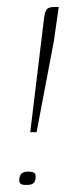

<svg xmlns="http://www.w3.org/2000/svg" viewBox="-20 -526 200 546"><path d="M66 -150 105 -472Q107 -490 112 -498Q117 -506 133 -506H147L133 -408L84 -150ZM35 -18Q37 -31 44 -34.5Q51 -38 60 -38Q70 -38 76.5 -35Q83 -32 81 -18Q80 -10 76 -6Q72 -2 66 -1Q60 0 55 0Q49 0 44 -1Q39 -2 36.5 -6Q34 -10 35 -18Z"/></svg>

Font: Genos ExtraLight
Style: Italic
Weight: 250
Italic angle: -8°
Designer: Robert E. Leuschke
Foundry: Robert E. Leuschke
Version: Version 1.010